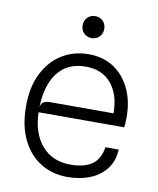

<svg xmlns="http://www.w3.org/2000/svg" viewBox="-83 -797 714 869"><g transform="rotate(10 274.0 -362.5)"><path d="M285.5 7.5Q217.5 7.5 163.5 -25.2Q109.5 -58 78 -121.5Q46.5 -185 46.5 -276.5Q46.5 -363.5 77.5 -426.2Q108.5 -489 162.8 -522.8Q217 -556.5 286 -556.5Q353.5 -556.5 402.2 -523.8Q451 -491 477.5 -434Q504 -377 503.5 -303Q503.5 -288.5 502.5 -276.5Q501.5 -264.5 501 -258.5H107Q110 -161.5 158.5 -105.8Q207 -50 290 -50Q353.5 -50 389 -75Q424.5 -100 432.5 -155H493.5Q491.5 -103 463.8 -66.5Q436 -30 390 -11.2Q344 7.5 285.5 7.5ZM151.5 -312.5H442Q442 -398.5 399.8 -448.8Q357.5 -499 282.5 -499Q199.5 -499 154.5 -441.5Q109.5 -384 107 -281.5Q110.5 -301 122.5 -306.8Q134.5 -312.5 151.5 -312.5ZM285 -630.5Q263.5 -630.5 249.2 -645Q235 -659.5 235 -681Q235 -703 249.2 -717.2Q263.5 -731.5 285 -731.5Q306 -731.5 320.2 -717.2Q334.5 -703 334.5 -681Q334.5 -659.5 320.2 -645Q306 -630.5 285 -630.5Z"/></g></svg>

Font: Spline Sans Light
Style: Regular
Weight: 300
Designer: Eben Sorkin, Mirko Velimirovic
Foundry: Sorkin Type
Version: Version 1.000; ttfautohint (v1.8.3)